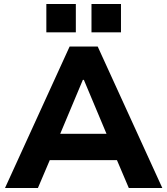

<svg xmlns="http://www.w3.org/2000/svg" viewBox="-20 -937 833 957"><path d="M5 0 327 -705H467L789 0H622L539 -195L604 -139H187L252 -195L169 0ZM393 -539 265 -234 239 -270H552L526 -234L398 -539ZM436 -776V-917H583V-776ZM211 -776V-917H358V-776Z"/></svg>

Font: Nunito Sans 8pt ExtraBold
Style: Regular
Weight: 800
Version: Version 3.101;gftools[0.9.27]